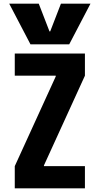

<svg xmlns="http://www.w3.org/2000/svg" viewBox="-20 -1020 540 1040"><path d="M30 -1000H190L248 -850H252L310 -1000H470L355 -780H145ZM60 0V-120L282 -606V-610H60V-730H440V-610L218 -124V-120H440V0Z"/></svg>

Font: M PLUS 1 Code
Style: Bold
Weight: 700
Designer: Coji Morishita
Foundry: UNDERFOREST DESIGN
Version: Version 1.002